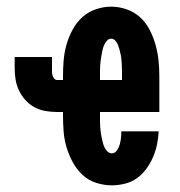

<svg xmlns="http://www.w3.org/2000/svg" viewBox="-20 -548 540 576"><path d="M315 8Q292 8 268.5 0.5Q245 -7 227.5 -23.5Q210 -40 198.5 -61Q187 -82 180 -105Q173 -128 171 -152Q169 -176 169 -200V-212H151Q134 -212 116.5 -215Q99 -218 84 -226Q69 -234 57 -247Q45 -260 37.5 -275.5Q30 -291 27 -308Q24 -325 24 -343V-377H136V-343Q136 -337 136 -332Q136 -327 137.5 -322Q139 -317 142.5 -312.5Q146 -308 151 -308H169V-320Q169 -344 171 -367.5Q173 -391 179.5 -414Q186 -437 197.5 -458.5Q209 -480 226.5 -496Q244 -512 267 -520Q290 -528 313 -528Q337 -528 360 -520Q383 -512 400.5 -496Q418 -480 429 -458.5Q440 -437 446.5 -414Q453 -391 455.5 -367.5Q458 -344 458 -320V-212H280V-200Q280 -192 280 -184Q280 -176 280.5 -168.5Q281 -161 282 -153Q283 -145 284.5 -137.5Q286 -130 288 -122Q290 -114 293 -107Q296 -100 302 -94Q308 -88 315 -88Q325 -88 331 -97Q337 -106 339.5 -115.5Q342 -125 343 -134.5Q344 -144 344 -154H456Q455 -134 451 -114.5Q447 -95 439 -76.5Q431 -58 419 -41.5Q407 -25 391 -13.5Q375 -2 355 3Q335 8 315 8ZM280 -308H346V-320Q346 -328 346 -335.5Q346 -343 345.5 -351Q345 -359 344.5 -366.5Q344 -374 342.5 -382Q341 -390 339 -397.5Q337 -405 334.5 -412Q332 -419 326.5 -425.5Q321 -432 313 -432Q306 -432 300.5 -425.5Q295 -419 292 -412Q289 -405 287.5 -397.5Q286 -390 284.5 -382Q283 -374 282 -366.5Q281 -359 280.5 -351Q280 -343 280 -335.5Q280 -328 280 -320Z"/></svg>

Font: Zed Mono
Style: Bold
Weight: 700
Monospace: yes
Designer: Belleve Invis
Foundry: Belleve Invis
Version: Version 1.0.0; ttfautohint (v1.8.4)